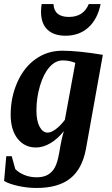

<svg xmlns="http://www.w3.org/2000/svg" viewBox="-39 -724 559 957"><path d="M142.6 -173.3Q142.6 -121.6 158.4 -92.3Q174.3 -63 198.7 -63Q215.8 -63 239 -80.1Q262.2 -97.2 284.2 -126.5L336.4 -410.6Q307.6 -422.9 273.4 -422.9Q237.3 -422.9 207.5 -389.2Q177.7 -355.5 160.2 -295.9Q142.6 -236.3 142.6 -173.3ZM14.2 -151.9Q14.2 -239.3 47.4 -314Q80.6 -388.7 138.9 -429.9Q197.3 -471.2 271 -471.2Q350.6 -471.2 473.6 -450.7L389.6 17.1Q371.1 118.2 311 165.5Q251 212.9 143.6 212.9Q98.1 212.9 53 203.1Q7.8 193.4 -18.6 178.2L-7.8 54.7H19.5L37.1 118.7Q54.7 136.7 82.5 148.2Q110.4 159.7 144 159.7Q176.8 159.7 198.7 147.5Q220.7 135.3 234.1 111.1Q247.6 86.9 256.3 36.6Q268.1 -35.2 279.3 -70.8Q249.5 -32.2 212.6 -10.5Q175.8 11.2 140.6 11.2Q83.5 11.2 48.8 -32.7Q14.2 -76.7 14.2 -151.9ZM287.6 -545.9Q229 -545.9 197.3 -576.4Q165.5 -606.9 165.5 -665.5Q165.5 -683.6 168.5 -703.6H227.5Q231 -639.6 304.2 -639.6Q377.4 -639.6 403.3 -703.6H462.4Q447.3 -628.4 401.6 -587.2Q356 -545.9 287.6 -545.9Z"/></svg>

Font: Tinos
Style: Bold Italic
Weight: 700
Italic angle: -16.333°
Designer: Steve Matteson
Foundry: Monotype Imaging Inc.
Version: Version 1.23